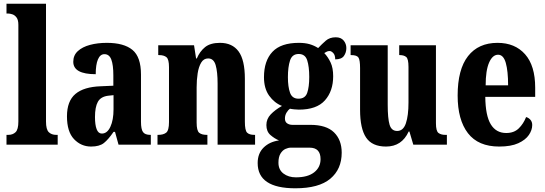

<svg xmlns="http://www.w3.org/2000/svg" viewBox="-20 -780 2937 1035"><path d="M15 0V-53H25Q49 -53 64 -67.5Q79 -82 79 -125V-646Q79 -673 69 -686Q59 -699 46 -703Q33 -707 25 -707H15V-760H228V-125Q228 -82 243 -67.5Q258 -53 282 -53H291V0Z M471 10Q417 10 379 -30Q341 -70 341 -153Q341 -235 386.5 -273.5Q432 -312 524 -315L591 -318V-374Q591 -430 580 -459Q569 -488 543 -488Q520 -488 508 -460Q496 -432 496 -380Q375 -380 375 -447Q375 -482 399.5 -504.5Q424 -527 465 -538Q506 -549 556 -549Q648 -549 694 -511Q740 -473 740 -378V-124Q740 -83 751 -68Q762 -53 790 -53H793V0H619L600 -69H592Q564 -28 540 -9Q516 10 471 10ZM529 -60Q558 -60 575 -96.5Q592 -133 592 -191V-267L563 -264Q523 -259 507.5 -231Q492 -203 492 -149Q492 -107 501 -83.5Q510 -60 529 -60Z M829 0V-53H833Q861 -53 876 -65Q891 -77 891 -122V-418Q891 -460 877.5 -471.5Q864 -483 837 -483H833V-536H1026L1037 -465H1041Q1057 -503 1085.5 -526Q1114 -549 1166 -549Q1232 -549 1266 -503Q1300 -457 1300 -355V-124Q1300 -77 1312 -65Q1324 -53 1351 -53H1355V0H1153V-329Q1153 -393 1142.5 -429Q1132 -465 1102 -465Q1078 -465 1064.5 -442.5Q1051 -420 1045.5 -384.5Q1040 -349 1040 -309V-119Q1040 -76 1053.5 -64.5Q1067 -53 1094 -53H1098V0Z M1572 235Q1369 235 1369 99Q1369 47 1401 15.5Q1433 -16 1484 -23Q1460 -33 1438 -52Q1416 -71 1416 -106Q1416 -139 1439.5 -163.5Q1463 -188 1500 -209Q1459 -225 1431 -264Q1403 -303 1403 -364Q1403 -452 1448.5 -500.5Q1494 -549 1591 -549Q1624 -549 1648.5 -542Q1673 -535 1695 -521Q1715 -542 1736 -560.5Q1757 -579 1790 -579Q1818 -579 1832.5 -561.5Q1847 -544 1847 -521Q1847 -497 1834 -478.5Q1821 -460 1787 -460Q1787 -483 1776.5 -494Q1766 -505 1757 -505Q1747 -505 1740.5 -501Q1734 -497 1728 -494Q1748 -473 1762 -443.5Q1776 -414 1776 -369Q1776 -289 1731.5 -239Q1687 -189 1591 -189Q1582 -189 1566.5 -190.5Q1551 -192 1543 -194Q1534 -188 1525 -173.5Q1516 -159 1516 -141Q1516 -123 1528 -115Q1540 -107 1556 -107H1653Q1739 -107 1780.5 -66.5Q1822 -26 1822 43Q1822 132 1760.5 183.5Q1699 235 1572 235ZM1589 -248Q1625 -248 1636 -279.5Q1647 -311 1647 -365Q1647 -421 1636 -455Q1625 -489 1590 -489Q1555 -489 1543.5 -454Q1532 -419 1532 -364Q1532 -312 1543.5 -280Q1555 -248 1589 -248ZM1575 176Q1639 176 1673.5 149Q1708 122 1708 78Q1708 16 1649 16H1547Q1534 16 1518.5 23Q1503 30 1492 48Q1481 66 1481 97Q1481 135 1508 155.5Q1535 176 1575 176Z M2061 10Q1986 10 1953.5 -38.5Q1921 -87 1921 -188V-413Q1921 -456 1912.5 -469.5Q1904 -483 1873 -483H1870V-536H2070V-216Q2070 -142 2080 -108Q2090 -74 2121 -74Q2154 -74 2168 -115.5Q2182 -157 2182 -227V-419Q2182 -463 2169.5 -473Q2157 -483 2135 -483H2132V-536H2330V-116Q2330 -73 2344 -63Q2358 -53 2380 -53H2389V0H2208L2187 -71H2183Q2146 10 2061 10Z M2671 10Q2558 10 2502.5 -62Q2447 -134 2447 -265Q2447 -406 2503 -477.5Q2559 -549 2662 -549Q2756 -549 2810.5 -487.5Q2865 -426 2865 -307V-258H2596Q2597 -157 2625.5 -110Q2654 -63 2709 -63Q2751 -63 2776.5 -88Q2802 -113 2816 -149Q2830 -145 2839.5 -134Q2849 -123 2849 -106Q2849 -79 2831 -52.5Q2813 -26 2774 -8Q2735 10 2671 10ZM2719 -320Q2719 -397 2706.5 -441Q2694 -485 2665 -485Q2635 -485 2616.5 -442.5Q2598 -400 2598 -320Z"/></svg>

Font: Noto Serif Ethiopic ExtraCondensed ExtraBold
Style: Regular
Weight: 800
Width: 2
Designer: Monotype Design Team
Foundry: Monotype Imaging Inc.
Version: Version 2.102; ttfautohint (v1.8.4.7-5d5b)